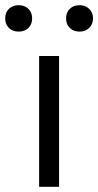

<svg xmlns="http://www.w3.org/2000/svg" viewBox="-72 -721 379 741"><path d="M156 0H79V-505H156ZM0 -599Q-23 -599 -37.5 -613Q-52 -627 -52 -650Q-52 -673 -37.5 -687Q-23 -701 0 -701Q23 -701 37.5 -687Q52 -673 52 -650Q52 -627 37.5 -613Q23 -599 0 -599ZM235 -599Q212 -599 197.5 -613Q183 -627 183 -650Q183 -673 197.5 -687Q212 -701 235 -701Q258 -701 272.5 -686.5Q287 -672 287 -650Q287 -628 272.5 -613.5Q258 -599 235 -599Z"/></svg>

Font: Metropolitano
Style: Regular
Weight: 400
Designer: Fonts by Alex Slobzheninov & Chris M. Simpson / Changes by Cristiano Sobral
Foundry: Fonts by Alex Slobzheninov & Chris M. Simpson / Changes by Cristiano Sobral
Version: Version 1.00;August 30, 2020;FontCreator 13.0.0.2681 64-bit